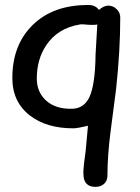

<svg xmlns="http://www.w3.org/2000/svg" viewBox="-20 -539 560 767"><path d="M443.8 -183.6 421.4 -11.2Q409.2 85 409.2 162.6Q409.2 182.6 396 195.1Q382.8 207.5 361.3 207.5Q316.4 207.5 313.5 162.1Q312 142.6 315.9 112.3L322.3 62.5L331.5 -36.6Q289.6 -26.4 272.5 -26.4Q166 -26.4 100.1 -77.1Q29.3 -131.3 29.3 -227.5Q29.3 -358.9 109.9 -438.5Q192.4 -520 334.5 -519Q361.3 -519 375 -499.5Q396 -516.6 412.1 -516.6Q431.6 -516.6 446 -502.4Q460.4 -488.3 460.4 -469.7Q460.4 -337.4 443.8 -183.6ZM299.8 -441.4Q210 -426.8 164.1 -357.4Q127 -301.3 127 -225.6Q127 -172.4 162.1 -139.2Q200.7 -102.5 269 -104.5Q315.4 -106 336.9 -150.4Q360.4 -200.7 361.8 -321.8L368.7 -441.4Q358.9 -438.5 334.5 -439.9Q307.6 -442.9 299.8 -441.4Z"/></svg>

Font: YBG Kramawirya
Style: Regular
Weight: 400
Designer: R.S. Wihananto
Foundry: R.S. Wihananto
Version: Version 2.0.1